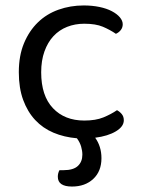

<svg xmlns="http://www.w3.org/2000/svg" viewBox="-20 -495 518 704"><path d="M289 -408Q255 -408 226 -396.5Q197 -385 176 -362.5Q155 -340 143 -306.5Q131 -273 131 -230Q131 -144 174 -98.5Q217 -53 289 -53Q331 -53 359 -64.5Q387 -76 409 -91Q420 -85 427 -76Q434 -67 434 -54Q434 -31 405 -13.5Q376 4 329 10Q352 42 352 85Q352 133 322 161Q292 189 244 189Q192 189 192 153Q192 140 198 129H213Q249 129 265.5 113.5Q282 98 282 72Q282 58 277.5 42.5Q273 27 262 12Q215 8 176 -8.5Q137 -25 109 -55Q81 -85 65 -128.5Q49 -172 49 -230Q49 -291 68 -336.5Q87 -382 119 -413Q151 -444 194.5 -459.5Q238 -475 287 -475Q318 -475 344.5 -469.5Q371 -464 390 -454Q409 -444 419.5 -431.5Q430 -419 430 -406Q430 -394 423 -385Q416 -376 405 -371Q383 -386 357 -397Q331 -408 289 -408Z"/></svg>

Font: Baloo Da 2
Style: Regular
Weight: 400
Designer: Noopur Datye, Sulekha Rajkumar and Ek Type
Foundry: Ek Type
Version: Version 1.640;hotconv 1.0.111;makeotfexe 2.5.65597; ttfautoh